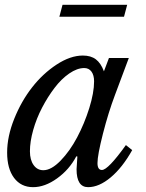

<svg xmlns="http://www.w3.org/2000/svg" viewBox="-20 -772 610 802"><path d="M332 -487.8Q302.2 -487.8 269.3 -465.1Q236.3 -442.4 207.8 -404.8Q179.2 -367.2 155.8 -322.3Q132.3 -277.3 118.7 -229Q105 -180.7 105 -140.1Q105 -104 120.4 -82.5Q135.7 -61 161.1 -61Q194.3 -61 233.2 -101.1Q272 -141.1 302.2 -198.2Q332.5 -255.4 352.8 -320.1Q373 -384.8 373 -432.1Q373 -458 362.1 -472.9Q351.1 -487.8 332 -487.8ZM414.1 -474.1 435.1 -529.8H518.1L460.9 -377Q432.6 -302.2 409.9 -213.1Q387.2 -124 387.2 -90.8Q387.2 -62 405.8 -62Q431.2 -62 505.9 -166L532.2 -145Q491.2 -71.8 442.4 -31Q393.6 9.8 348.1 9.8Q299.8 9.8 299.8 -64.9Q299.8 -72.8 303.2 -118.2L298.8 -119.1Q269.5 -63.5 218.5 -26.9Q167.5 9.8 118.2 9.8Q67.9 9.8 38.8 -28.8Q9.8 -67.4 9.8 -134.8Q9.8 -201.7 39.3 -275.4Q68.8 -349.1 113.8 -406.7Q158.7 -464.4 216.3 -502.2Q273.9 -540 326.2 -540Q359.4 -540 380.4 -524.2Q401.4 -508.3 414.1 -474.1ZM498 -702.1H228L241.2 -752H511.2Z"/></svg>

Font: Libre Baskerville
Style: Italic
Weight: 400
Designer: Pablo Impallari, Rodrigo Fuenzalida
Foundry: Pablo Impallari, Rodrigo Fuenzalida
Version: Version 1.000